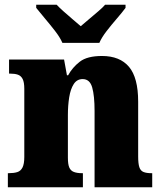

<svg xmlns="http://www.w3.org/2000/svg" viewBox="-20 -786 682 806"><path d="M13 0V-59H17Q38 -59 52.5 -63.5Q67 -68 74.5 -83Q82 -98 82 -127V-413Q82 -441 75 -454.5Q68 -468 55 -472.5Q42 -477 22 -477H18V-536H249L261 -470H266Q284 -503 315 -527Q346 -551 408 -551Q483 -551 521.5 -505.5Q560 -460 560 -359V-129Q560 -99 565 -84Q570 -69 582.5 -64Q595 -59 615 -59H619V0H377V-320Q377 -384 367 -419Q357 -454 327 -454Q303 -454 289.5 -433Q276 -412 270.5 -377.5Q265 -343 265 -303V-124Q265 -96 271 -82.5Q277 -69 290.5 -64Q304 -59 324 -59H328V0ZM242 -606Q232 -629 211.5 -655.5Q191 -682 169 -708Q147 -734 132 -753V-766H218Q228 -755 246.5 -738.5Q265 -722 285 -705Q305 -688 319 -676Q333 -688 353 -705Q373 -722 392.5 -738.5Q412 -755 421 -766H507V-753Q493 -734 470.5 -708Q448 -682 427.5 -655.5Q407 -629 397 -606Z"/></svg>

Font: Noto Serif Khmer SemiCondensed Black
Style: Regular
Weight: 900
Width: 4
Designer: Danh Hong and the Monotype Design Team
Foundry: Monotype Imaging Inc.
Version: Version 2.004